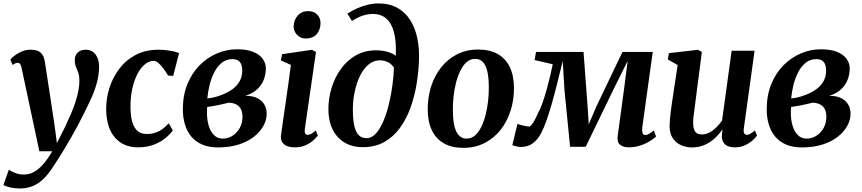

<svg xmlns="http://www.w3.org/2000/svg" viewBox="-55 -851 5036 1122"><path d="M71 -454.5Q67.5 -471.5 62.2 -477.8Q57 -484 49 -484Q41.5 -484 34.2 -480.8Q27 -477.5 18.5 -471L5.5 -503Q11 -510.5 28 -524.2Q45 -538 70 -549.2Q95 -560.5 124.5 -560.5Q152 -560.5 168.8 -552.2Q185.5 -544 194.8 -528.2Q204 -512.5 207 -490Q214 -445 221.2 -398.8Q228.5 -352.5 235.5 -306Q242.5 -259.5 249.5 -213Q256.5 -166.5 263.5 -121L277.5 -14.5L324.5 -108Q342.5 -146 358 -181.8Q373.5 -217.5 384.8 -251.5Q396 -285.5 402.5 -318Q409 -350.5 409 -381.5Q408.5 -410 402 -427.2Q395.5 -444.5 388.8 -460.5Q382 -476.5 382 -500.5Q382 -527 399 -543.8Q416 -560.5 446 -560.5Q472.5 -560.5 489.5 -547Q506.5 -533.5 515.2 -511.5Q524 -489.5 524 -464.5Q524 -414 511 -366.8Q498 -319.5 477 -274Q456 -228.5 432.5 -182Q417.5 -151 399.5 -117.5Q381.5 -84 362.2 -50.2Q343 -16.5 324 15Q305 46.5 287.8 73.8Q270.5 101 256.5 121.5Q228.5 166.5 198.5 195Q168.5 223.5 134.8 237Q101 250.5 60.5 250.5Q33.5 250.5 5 244.2Q-23.5 238 -35 230L-3 140Q7.5 149.5 32.2 159.2Q57 169 84.5 169Q115 169 142.2 154.5Q169.5 140 196.2 110Q223 80 250.5 33H175Z M751 10Q666 10 616.2 -47.5Q566.5 -105 565.5 -213Q565 -274 583.8 -335Q602.5 -396 640.8 -447.2Q679 -498.5 736.8 -529.5Q794.5 -560.5 871 -560.5Q900 -560.5 934 -555.5Q968 -550.5 991.5 -540.5L957 -407.5L927.5 -409.5Q915.5 -429.5 901 -449.2Q886.5 -469 871.5 -482.2Q856.5 -495.5 843 -495.5Q817 -495.5 792.2 -475.5Q767.5 -455.5 748.2 -418.8Q729 -382 717.8 -331.5Q706.5 -281 707.5 -220Q708.5 -167 719.5 -133.5Q730.5 -100 751 -84Q771.5 -68 802 -68Q832 -68 855.2 -76.5Q878.5 -85 897 -99.2Q915.5 -113.5 931 -130.5L955 -89Q941.5 -69 914 -45.8Q886.5 -22.5 845.8 -6.2Q805 10 751 10Z M1219 10.5Q1165 10.5 1126 -6.5Q1087 -23.5 1062 -54.2Q1037 -85 1025.2 -125.2Q1013.5 -165.5 1013.5 -211Q1013.5 -294.5 1040.2 -359.8Q1067 -425 1112.2 -470.2Q1157.5 -515.5 1214 -539.2Q1270.5 -563 1330 -563Q1389.5 -563 1426.8 -547Q1464 -531 1481.2 -505.8Q1498.5 -480.5 1498.5 -452Q1498.5 -420.5 1487.8 -389.2Q1477 -358 1451 -332Q1425 -306 1379 -291Q1420 -291.5 1447.5 -278Q1475 -264.5 1489.2 -241Q1503.5 -217.5 1503.5 -186Q1503.5 -150.5 1484.5 -115.8Q1465.5 -81 1429.2 -52.2Q1393 -23.5 1340 -6.5Q1287 10.5 1219 10.5ZM1247 -41Q1277.5 -41 1303.5 -57.5Q1329.5 -74 1345.8 -102.8Q1362 -131.5 1362 -168Q1362 -198 1351.5 -215.8Q1341 -233.5 1323.2 -241.8Q1305.5 -250 1283 -251Q1275 -249.5 1265 -247Q1255 -244.5 1243.8 -242Q1232.5 -239.5 1220.5 -237Q1205.5 -234 1189.5 -231Q1173.5 -228 1156 -226Q1155 -217.5 1154.8 -208.5Q1154.5 -199.5 1154.5 -190.5Q1154.5 -150 1164.8 -116Q1175 -82 1195.5 -61.5Q1216 -41 1247 -41ZM1156.5 -275.5Q1171 -277 1184.5 -279.8Q1198 -282.5 1210.8 -286.2Q1223.5 -290 1236.5 -295Q1276 -309.5 1303.8 -330Q1331.5 -350.5 1346 -377.5Q1360.5 -404.5 1360.5 -438.5Q1360.5 -473 1346.2 -489.2Q1332 -505.5 1303 -505.5Q1268.5 -505.5 1242.2 -485Q1216 -464.5 1198.2 -430.5Q1180.5 -396.5 1170.2 -356Q1160 -315.5 1156.5 -275.5Z M1668.5 10Q1641 10 1621.8 2Q1602.5 -6 1593.5 -21.2Q1584.5 -36.5 1587 -58.5Q1589.5 -78 1594 -109.5Q1598.5 -141 1604.2 -181.8Q1610 -222.5 1617 -269.5Q1624 -316.5 1631 -367.8Q1638 -419 1645 -471.5L1586.5 -498L1593.5 -534.5L1767.5 -560L1791.5 -547.5L1726.5 -98.5Q1723.5 -80.5 1728.2 -71.8Q1733 -63 1742.5 -63Q1752 -63 1762.8 -68.5Q1773.5 -74 1790 -88.5L1802.5 -59Q1796 -50 1778.8 -33.5Q1761.5 -17 1733.8 -3.5Q1706 10 1668.5 10ZM1731 -626Q1701 -626 1680.5 -647.8Q1660 -669.5 1661 -699Q1663 -735.5 1685.5 -760.8Q1708 -786 1746.5 -786Q1780.5 -786 1799.5 -764.8Q1818.5 -743.5 1818 -716Q1818 -678 1796 -652Q1774 -626 1731 -626Z M2065 9Q2003 9 1958 -18.2Q1913 -45.5 1888.5 -95.2Q1864 -145 1864 -212.5Q1864 -277 1883 -338.5Q1902 -400 1937.8 -449.2Q1973.5 -498.5 2025.2 -527.8Q2077 -557 2142.5 -557Q2179.5 -557 2211.5 -547.5Q2243.5 -538 2257.5 -524.5Q2261 -592 2252.2 -639Q2243.5 -686 2225.5 -714.8Q2207.5 -743.5 2182 -756.5Q2156.5 -769.5 2126 -769.5Q2094.5 -769.5 2065.8 -760Q2037 -750.5 2001.5 -728.5L1975 -771.5Q2003 -789.5 2033.5 -802.8Q2064 -816 2095 -823.5Q2126 -831 2156 -831Q2221 -831 2267 -805.2Q2313 -779.5 2341.8 -734.2Q2370.5 -689 2383.2 -629.5Q2396 -570 2393.5 -502.5Q2391.5 -432.5 2379.5 -360.2Q2367.5 -288 2343.8 -221.8Q2320 -155.5 2282.2 -103.5Q2244.5 -51.5 2190.8 -21.2Q2137 9 2065 9ZM2086.5 -43.5Q2118 -43.5 2143.2 -72.5Q2168.5 -101.5 2187.5 -148.2Q2206.5 -195 2219.5 -250.5Q2232.5 -306 2239.2 -360.2Q2246 -414.5 2247 -456.5Q2236 -472.5 2222.8 -481.5Q2209.5 -490.5 2194.8 -494.5Q2180 -498.5 2164.5 -498.5Q2135.5 -498.5 2111 -482.8Q2086.5 -467 2067.2 -439.2Q2048 -411.5 2034.8 -375Q2021.5 -338.5 2014.2 -296.8Q2007 -255 2007 -211.5Q2007 -152.5 2015.5 -115.2Q2024 -78 2041.8 -60.8Q2059.5 -43.5 2086.5 -43.5Z M2739 -561.5Q2807 -561.5 2853.2 -535.5Q2899.5 -509.5 2923.8 -459.5Q2948 -409.5 2948.5 -338Q2949 -268 2929 -204.8Q2909 -141.5 2870.5 -92.5Q2832 -43.5 2776.8 -15.2Q2721.5 13 2652 13Q2585.5 13 2539.2 -13.2Q2493 -39.5 2469 -89.2Q2445 -139 2444.5 -210Q2444 -281 2464 -344.5Q2484 -408 2522.5 -456.8Q2561 -505.5 2615.8 -533.5Q2670.5 -561.5 2739 -561.5ZM2722 -507Q2694 -507 2672.5 -488.5Q2651 -470 2635.5 -438.5Q2620 -407 2610 -368.2Q2600 -329.5 2595.5 -288.5Q2591 -247.5 2591.5 -210Q2591.5 -148.5 2601.2 -111.2Q2611 -74 2629 -57.5Q2647 -41 2671.5 -41Q2699.5 -41 2720.8 -59.5Q2742 -78 2757.5 -109.5Q2773 -141 2782.8 -180Q2792.5 -219 2797.2 -260Q2802 -301 2801.5 -339Q2801.5 -400.5 2792 -437.2Q2782.5 -474 2765 -490.5Q2747.5 -507 2722 -507Z M3618 10Q3588.5 10 3569 -5Q3549.5 -20 3554.5 -55L3592.5 -336L3613 -495L3535.5 -339.5L3367.5 7H3276.5L3243.5 -326L3233.5 -494.5Q3216.5 -424.5 3200.5 -361Q3184.5 -297.5 3169 -243.2Q3153.5 -189 3138 -145.2Q3122.5 -101.5 3106.5 -71.5Q3085.5 -32.5 3056.5 -12.2Q3027.5 8 2987.5 8Q2980.5 8 2969.8 6Q2959 4 2950 1.2Q2941 -1.5 2939 -3.5L2969 -127.5Q2973 -125 2986.8 -121Q3000.5 -117 3015.2 -114.2Q3030 -111.5 3036.5 -111.5Q3042.5 -111.5 3049 -118.5Q3055.5 -125.5 3062.5 -136.8Q3069.5 -148 3076.2 -161.8Q3083 -175.5 3088.5 -189Q3101.5 -211.5 3114.2 -247Q3127 -282.5 3138.5 -323.8Q3150 -365 3159.5 -404.8Q3169 -444.5 3175 -475.5L3069 -500L3077.5 -547.5H3355L3379 -225.5L3385.5 -124L3428.5 -225.5L3582.5 -547.5H3759.5L3698.5 -108Q3697 -93.5 3698 -83Q3699 -72.5 3703.2 -67.2Q3707.5 -62 3714.5 -62Q3727 -62 3740.5 -70.2Q3754 -78.5 3765 -89L3779 -53.5Q3773 -46.5 3750.2 -31Q3727.5 -15.5 3693.2 -2.8Q3659 10 3618 10Z M3988.5 10.5Q3956.5 10.5 3927 -1.8Q3897.5 -14 3878 -41.2Q3858.5 -68.5 3858 -113.5Q3858 -130.5 3859.8 -151.8Q3861.5 -173 3864.5 -196.5Q3867.5 -220 3870.8 -243.5Q3874 -267 3877.5 -288.5L3905 -471L3847.5 -503.5L3854 -540.5L4024 -560L4046.5 -547.5L4013 -288Q4010.5 -267 4007.5 -245Q4004.5 -223 4001.8 -202.5Q3999 -182 3997.2 -164.8Q3995.5 -147.5 3995.5 -135Q3995.5 -109 4001.2 -93.8Q4007 -78.5 4018.2 -72Q4029.5 -65.5 4047 -65.5Q4069.5 -65.5 4091.2 -77Q4113 -88.5 4131.8 -107.2Q4150.5 -126 4164.5 -146.5L4220.5 -554.5H4354.5L4291.5 -99Q4289 -80.5 4294.2 -71.8Q4299.5 -63 4309.5 -63Q4318.5 -63 4328.5 -68.5Q4338.5 -74 4356 -88.5L4369 -59Q4363 -49.5 4345.5 -33Q4328 -16.5 4300.8 -3.2Q4273.5 10 4239 10Q4202.5 10 4184.2 -5.5Q4166 -21 4163.5 -47Q4163.5 -50 4163.5 -55Q4163.5 -60 4164 -66.5Q4164.5 -73 4165.5 -79.5Q4166.5 -86 4167 -92L4165.5 -93Q4152 -74 4134.8 -55.5Q4117.5 -37 4095.8 -22.2Q4074 -7.5 4047.5 1.5Q4021 10.5 3988.5 10.5Z M4631 10.5Q4577 10.5 4538 -6.5Q4499 -23.5 4474 -54.2Q4449 -85 4437.2 -125.2Q4425.5 -165.5 4425.5 -211Q4425.5 -294.5 4452.2 -359.8Q4479 -425 4524.2 -470.2Q4569.5 -515.5 4626 -539.2Q4682.5 -563 4742 -563Q4801.5 -563 4838.8 -547Q4876 -531 4893.2 -505.8Q4910.5 -480.5 4910.5 -452Q4910.5 -420.5 4899.8 -389.2Q4889 -358 4863 -332Q4837 -306 4791 -291Q4832 -291.5 4859.5 -278Q4887 -264.5 4901.2 -241Q4915.5 -217.5 4915.5 -186Q4915.5 -150.5 4896.5 -115.8Q4877.5 -81 4841.2 -52.2Q4805 -23.5 4752 -6.5Q4699 10.5 4631 10.5ZM4659 -41Q4689.5 -41 4715.5 -57.5Q4741.5 -74 4757.8 -102.8Q4774 -131.5 4774 -168Q4774 -198 4763.5 -215.8Q4753 -233.5 4735.2 -241.8Q4717.5 -250 4695 -251Q4687 -249.5 4677 -247Q4667 -244.5 4655.8 -242Q4644.5 -239.5 4632.5 -237Q4617.5 -234 4601.5 -231Q4585.5 -228 4568 -226Q4567 -217.5 4566.8 -208.5Q4566.5 -199.5 4566.5 -190.5Q4566.5 -150 4576.8 -116Q4587 -82 4607.5 -61.5Q4628 -41 4659 -41ZM4568.5 -275.5Q4583 -277 4596.5 -279.8Q4610 -282.5 4622.8 -286.2Q4635.5 -290 4648.5 -295Q4688 -309.5 4715.8 -330Q4743.5 -350.5 4758 -377.5Q4772.5 -404.5 4772.5 -438.5Q4772.5 -473 4758.2 -489.2Q4744 -505.5 4715 -505.5Q4680.5 -505.5 4654.2 -485Q4628 -464.5 4610.2 -430.5Q4592.5 -396.5 4582.2 -356Q4572 -315.5 4568.5 -275.5Z"/></svg>

Font: Merriweather 36pt
Style: Bold Italic
Weight: 700
Italic angle: -7.8°
Version: Version 2.101